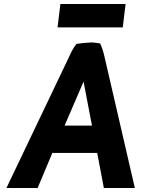

<svg xmlns="http://www.w3.org/2000/svg" viewBox="-20 -924 707 954"><path d="M604 -904H280L266 -788H590ZM650 10 496 -656C491 -675 485 -692 478 -708C464 -710 449 -713 432 -713C406 -712 382 -709 360 -706C343 -685 332 -661 322 -639L12 10H167L240 -164H463L496 10ZM301 -300 395 -518 396 -514 437 -300Z"/></svg>

Font: Bluebird
Style: SfBdNrwObl
Weight: 700
Designer: Jasper
Foundry: Cannot Into Space Fonts
Version: Version 0.98